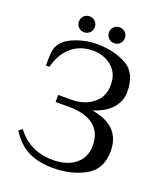

<svg xmlns="http://www.w3.org/2000/svg" viewBox="-150 -903 869 1021"><g transform="rotate(20 285.0 -392.5)"><path d="M30 -105 50 -120Q125 -20 255 -20Q335 -20 382.5 -58.5Q430 -97 430 -165Q430 -238 381.5 -276.5Q333 -315 240 -315H165V-355H240Q311 -355 360.5 -393.5Q410 -432 410 -500Q410 -567 365.5 -603.5Q321 -640 260 -640Q188 -640 138.5 -597.5Q89 -555 70 -480H50Q50 -535 54 -562Q58 -589 75 -610Q100 -641 155.5 -660.5Q211 -680 265 -680Q364 -680 434.5 -641Q505 -602 505 -495Q505 -444 470 -403Q435 -362 365 -340Q454 -323 492 -280Q530 -237 530 -170Q530 -66 452 -23Q374 20 270 20Q190 20 131.5 -8.5Q73 -37 30 -105ZM135 -760Q135 -779 148 -792Q161 -805 180 -805Q199 -805 212 -792Q225 -779 225 -760Q225 -741 212 -728Q199 -715 180 -715Q161 -715 148 -728Q135 -741 135 -760ZM305 -760Q305 -779 318 -792Q331 -805 350 -805Q369 -805 382 -792Q395 -779 395 -760Q395 -741 382 -728Q369 -715 350 -715Q331 -715 318 -728Q305 -741 305 -760Z"/></g></svg>

Font: Philosopher
Style: Regular
Weight: 400
Designer: Jovanny Lemonad
Foundry: Jovanny Lemonad
Version: Version 2.000